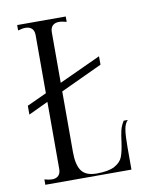

<svg xmlns="http://www.w3.org/2000/svg" viewBox="-83 -808 747 876"><g transform="rotate(-10 290.5 -370.0)"><path d="M478 -226Q464 -213 459.5 -185Q455 -157 455 -102V0H56V-25Q76 -19 91 -19Q110 -19 120.5 -29.5Q131 -40 131 -60V-371L40 -328V-369L131 -411V-680Q131 -700 120.5 -710.5Q110 -721 91 -721Q76 -721 56 -715V-740H281V-715Q261 -721 246 -721Q227 -721 216.5 -710.5Q206 -700 206 -680V-446L399 -535V-496L206 -406V-125Q206 -66 226 -38Q246 -10 296 -10Q352 -10 380 -25.5Q408 -41 417 -64.5Q426 -88 432 -131Q436 -164 441 -185Q446 -206 459 -226Z"/></g></svg>

Font: Viaoda Libre
Style: Regular
Weight: 400
Designer: Gydient
Version: Version 2.000